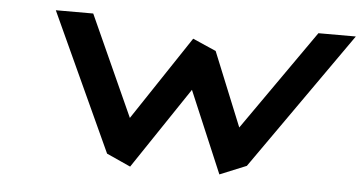

<svg xmlns="http://www.w3.org/2000/svg" viewBox="-40 -539 1130 598"><g transform="rotate(5 525.0 -239.5)"><path d="M546 -421 371 -158 229 -472H112L310 -41L385 -7L556 -262L664 -7L747 -41L1050 -472H933L713 -158L619 -389Z"/></g></svg>

Font: Bluebird
Style: LiExtObl
Weight: 300
Designer: Jasper
Foundry: Cannot Into Space Fonts
Version: Version 0.98